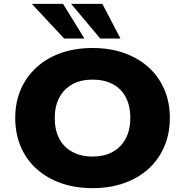

<svg xmlns="http://www.w3.org/2000/svg" viewBox="-20 -965 960 996"><path d="M460 11Q370 11 296.5 -15Q223 -41 170 -88.5Q117 -136 88 -203.5Q59 -271 59 -353Q59 -435 88 -501.5Q117 -568 170.5 -616.5Q224 -665 297.5 -690.5Q371 -716 460 -716Q550 -716 623.5 -690Q697 -664 750 -616.5Q803 -569 832 -502Q861 -435 861 -354Q861 -271 832 -204Q803 -137 750 -89Q697 -41 623.5 -15Q550 11 460 11ZM460 -153Q521 -153 564.5 -177Q608 -201 632 -246Q656 -291 656 -353Q656 -416 632.5 -460.5Q609 -505 565 -528.5Q521 -552 460 -552Q399 -552 355.5 -528Q312 -504 288 -459.5Q264 -415 264 -353Q264 -290 287.5 -245.5Q311 -201 355.5 -177Q400 -153 460 -153ZM500 -765 349 -945H511L605 -765ZM313 -765 145 -945H307L418 -765Z"/></svg>

Font: Nunito Sans 10pt SemiExpanded Black
Style: Regular
Weight: 900
Width: 6
Designer: Vernon Adams
Foundry: Vernon Adams
Version: Version 3.101;gftools[0.9.27]